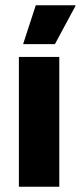

<svg xmlns="http://www.w3.org/2000/svg" viewBox="-20 -707 306 727"><path d="M204.5 0H51.5V-491.5H204.5ZM68 -541.5 115.5 -687H266V-685L188 -540H68Z"/></svg>

Font: Anek Kannada
Style: Bold
Weight: 700
Version: Version 1.003